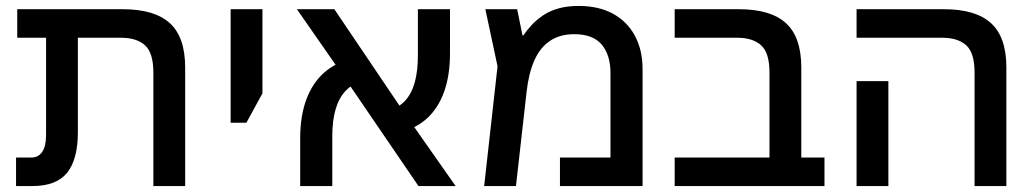

<svg xmlns="http://www.w3.org/2000/svg" viewBox="-20 -626 3485 646"><path d="M496 0V-382Q496 -448 468 -473.5Q440 -499 387 -499H38V-595H393Q500 -595 551.5 -548Q603 -501 603 -399V0ZM34 0V-96H86Q109 -96 122 -115Q135 -134 135 -172V-551H242V-181Q242 -90 206 -45Q170 0 89 0Z M756 -213V-595H863V-312L809 -213Z M1388 0 1130 -378 979 -595H1105L1346 -238L1513 0ZM990 0V-161Q990 -236 1011 -292Q1032 -348 1071.5 -382.5Q1111 -417 1168 -429L1200 -354Q1167 -345 1144 -321.5Q1121 -298 1109.5 -259.5Q1098 -221 1098 -167V0ZM1323 -181 1287 -255Q1321 -263 1343 -287Q1365 -311 1375.5 -349Q1386 -387 1386 -440V-595H1494V-446Q1494 -373 1474.5 -318Q1455 -263 1417 -228Q1379 -193 1323 -181Z M1927 -606Q1995 -606 2043 -579.5Q2091 -553 2116.5 -505Q2142 -457 2142 -394V0H1864V-96H2034V-380Q2034 -441 2004.5 -476Q1975 -511 1912 -511Q1864 -511 1830.5 -488.5Q1797 -466 1778 -423Q1759 -380 1752 -319L1716 0H1609L1654 -403L1613 -595H1720L1738 -507H1741Q1753 -525 1769.5 -542.5Q1786 -560 1807.5 -574.5Q1829 -589 1858.5 -597.5Q1888 -606 1927 -606Z M2569 0V-382Q2569 -448 2541 -473.5Q2513 -499 2460 -499H2250V-595H2466Q2573 -595 2624.5 -548Q2676 -501 2676 -399V0ZM2250 0V-96H2754V0Z M3259 0V-382Q3259 -448 3231 -473.5Q3203 -499 3150 -499H2862V-595H3156Q3263 -595 3314.5 -548Q3366 -501 3366 -399V0ZM2862 0V-353H2969V0Z"/></svg>

Font: Noto Sans Hebrew Medium
Style: Regular
Weight: 500
Designer: Monotype Design Team
Foundry: Monotype Imaging Inc.
Version: Version 2.003